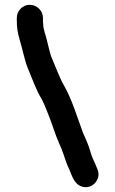

<svg xmlns="http://www.w3.org/2000/svg" viewBox="-20 -693 480 800"><path d="M50 -618V-609C50 -576 54 -555 62 -527C73 -493 83 -438 97 -406C113 -368 131 -317 152 -283C164 -262 170 -243 181 -217C197 -178 210 -132 227 -94C241 -66 249 -34 261 -4C278 29 284 72 320 84C354 95 380 73 388 49C396 23 383 8 376 -12C368 -30 362 -41 357 -60C349 -88 338 -113 326 -139C302 -204 279 -281 246 -338C229 -367 210 -419 196 -451C189 -464 179 -514 175 -527C171 -545 160 -571 160 -592C159 -598 159 -604 159 -609V-618C159 -648 134 -673 104 -673C74 -673 50 -648 50 -618Z"/></svg>

Font: Electronic
Style: ExHv
Weight: 900
Version: Version 1.011